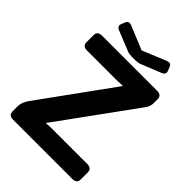

<svg xmlns="http://www.w3.org/2000/svg" viewBox="-244 -981 1099 1099"><g transform="rotate(45 305.5 -431.5)"><path d="M135.3 -789.6Q106.9 -800.8 116.2 -823.7L126 -848.1Q135.3 -871.1 163.1 -859.4L305.2 -800.8H306.2L448.2 -859.4Q476.1 -871.1 485.4 -848.1L495.1 -823.7Q504.4 -800.8 476.1 -789.6L356.9 -741.7Q341.3 -735.4 320.3 -735.4H291Q270 -735.4 254.4 -741.7ZM66.4 0Q29.8 0 29.8 -31.7V-71.8Q29.8 -105.5 54.7 -139.6L372.1 -578.1V-581.5Q342.8 -579.1 313.5 -579.1H85.9Q49.3 -579.1 49.3 -610.8V-668.5Q49.3 -700.2 85.9 -700.2H531.2Q567.9 -700.2 567.9 -668.5V-635.7Q567.9 -609.9 550.8 -586.4L213.9 -122.1V-118.7Q243.2 -121.1 272.5 -121.1H544.9Q581.5 -121.1 581.5 -89.4V-31.7Q581.5 0 544.9 0Z"/></g></svg>

Font: Istok Web
Style: Bold
Weight: 700
Designer: Andrey V. Panov
Foundry: Andrey V. Panov
Version: Version 1.0.2g